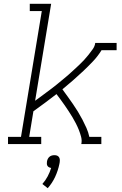

<svg xmlns="http://www.w3.org/2000/svg" viewBox="-20 -755 640 1006"><path d="M22 0V-38H90L199 -697H136V-735H248L164 -227Q179 -238 194 -249Q209 -260 223.5 -271Q238 -282 253 -293Q268 -304 282 -316Q296 -328 310.5 -339.5Q325 -351 339 -363.5Q353 -376 366.5 -388.5Q380 -401 393.5 -413.5Q407 -426 419.5 -439.5Q432 -453 443.5 -467.5Q455 -482 466 -497.5Q477 -513 479 -530H591V-492H512Q493 -461 468 -434.5Q443 -408 416.5 -383Q390 -358 362.5 -334Q335 -310 307 -287Q321 -268 335 -248.5Q349 -229 362.5 -209.5Q376 -190 388.5 -169.5Q401 -149 412 -128Q423 -107 433 -84.5Q443 -62 448 -38H511V0H406Q410 -19 405 -38Q400 -57 393 -74.5Q386 -92 377.5 -108.5Q369 -125 359.5 -141Q350 -157 340 -172Q330 -187 319.5 -202.5Q309 -218 298 -232.5Q287 -247 276 -262Q246 -239 216 -216.5Q186 -194 155 -172L133 -38H196V0ZM230 231 202 209Q218 191 229.5 169.5Q241 148 248 125Q242 124 237 121.5Q232 119 229 114.5Q226 110 225.5 104Q225 98 226 92Q227 85 230 78.5Q233 72 238.5 67Q244 62 251 60Q258 58 265 58Q272 58 278 60Q284 62 288 67Q292 72 293 78.5Q294 85 293 92V94L291 105Q284 139 269 171.5Q254 204 230 231Z"/></svg>

Font: Iosevka Curly Slab XLtExObl
Style: Regular
Weight: 200
Width: 7
Italic angle: -9°
Monospace: yes
Designer: Belleve Invis
Foundry: Belleve Invis
Version: Version 11.0.0; ttfautohint (v1.8.3)